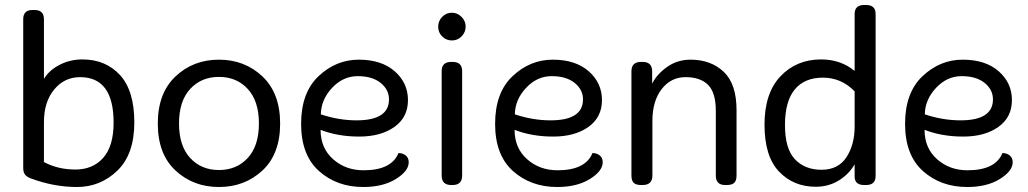

<svg xmlns="http://www.w3.org/2000/svg" viewBox="-20 -741 4118 769"><path d="M110 -701H118Q156 -701 156 -664V-425Q176 -459 218 -481Q260 -503 310 -503Q403 -503 460.5 -440.5Q518 -378 518 -250.5Q518 -123 450 -57.5Q382 8 288.5 8Q195 8 102 -27Q87 -33 80 -42Q73 -51 73 -69V-664Q73 -701 110 -701ZM301 -432Q238 -432 197 -382.5Q156 -333 156 -252V-92Q212 -62 282 -62Q352 -62 393.5 -109Q435 -156 435 -250Q435 -432 301 -432Z M683 -435Q754 -502 857 -502Q960 -502 1031 -435Q1102 -368 1102 -246Q1102 -124 1031 -58Q960 8 857 8Q754 8 683 -58Q612 -124 612 -246Q612 -368 683 -435ZM972.5 -384.5Q928 -433 857 -433Q786 -433 741.5 -384.5Q697 -336 697 -246.5Q697 -157 741.5 -108.5Q786 -60 857 -60Q928 -60 972.5 -108.5Q1017 -157 1017 -246.5Q1017 -336 972.5 -384.5Z M1264 -221Q1264 -148 1314 -103.5Q1364 -59 1436 -59Q1548 -59 1576 -128Q1593 -128 1605 -118.5Q1617 -109 1617 -91Q1617 -56 1565.5 -24Q1514 8 1435 8Q1329 8 1257.5 -56Q1186 -120 1186 -245Q1186 -370 1256 -436Q1326 -502 1417 -502Q1508 -502 1561 -455.5Q1614 -409 1614 -340Q1614 -271 1559.5 -232.5Q1505 -194 1419 -194Q1333 -194 1264 -221ZM1265 -283Q1337 -259 1408 -259Q1538 -259 1538 -343Q1538 -382 1504.5 -409Q1471 -436 1412.5 -436Q1354 -436 1310 -389Q1266 -342 1265 -283Z M1787 -493H1793Q1831 -493 1831 -456V-38Q1831 0 1793 0H1787Q1749 0 1749 -38V-456Q1749 -493 1787 -493ZM1735 -634Q1735 -657 1751 -673.5Q1767 -690 1789.5 -690Q1812 -690 1828.5 -673.5Q1845 -657 1845 -634.5Q1845 -612 1829 -595.5Q1813 -579 1790 -579Q1767 -579 1751 -595Q1735 -611 1735 -634Z M2041 -221Q2041 -148 2091 -103.5Q2141 -59 2213 -59Q2325 -59 2353 -128Q2370 -128 2382 -118.5Q2394 -109 2394 -91Q2394 -56 2342.5 -24Q2291 8 2212 8Q2106 8 2034.5 -56Q1963 -120 1963 -245Q1963 -370 2033 -436Q2103 -502 2194 -502Q2285 -502 2338 -455.5Q2391 -409 2391 -340Q2391 -271 2336.5 -232.5Q2282 -194 2196 -194Q2110 -194 2041 -221ZM2042 -283Q2114 -259 2185 -259Q2315 -259 2315 -343Q2315 -382 2281.5 -409Q2248 -436 2189.5 -436Q2131 -436 2087 -389Q2043 -342 2042 -283Z M2547 -493H2554Q2592 -493 2592 -455V-406Q2611 -444 2652 -473Q2693 -502 2746 -502Q2827 -502 2878.5 -453.5Q2930 -405 2930 -300V-38Q2930 -18 2921 -9Q2912 0 2892 0H2884Q2847 0 2847 -38V-297Q2847 -370 2816 -401Q2785 -432 2726 -432Q2667 -432 2630 -384Q2593 -336 2593 -257V-38Q2593 0 2554 0H2547Q2527 0 2518 -9Q2509 -18 2509 -38V-455Q2509 -493 2547 -493Z M3441 -721H3449Q3487 -721 3487 -685V-36Q3487 0 3449 0H3441Q3403 0 3403 -34V-83Q3381 -44 3340 -18.5Q3299 7 3247 7Q3158 7 3100 -54Q3042 -115 3042 -241.5Q3042 -368 3106 -435.5Q3170 -503 3269 -503Q3347 -503 3403 -457V-685Q3403 -721 3441 -721ZM3403 -375Q3350 -430 3276 -430Q3202 -430 3163 -382.5Q3124 -335 3124 -240Q3124 -145 3164 -103Q3204 -61 3270.5 -61Q3337 -61 3370 -111Q3403 -161 3403 -235Z M3683 -221Q3683 -148 3733 -103.5Q3783 -59 3855 -59Q3967 -59 3995 -128Q4012 -128 4024 -118.5Q4036 -109 4036 -91Q4036 -56 3984.5 -24Q3933 8 3854 8Q3748 8 3676.5 -56Q3605 -120 3605 -245Q3605 -370 3675 -436Q3745 -502 3836 -502Q3927 -502 3980 -455.5Q4033 -409 4033 -340Q4033 -271 3978.5 -232.5Q3924 -194 3838 -194Q3752 -194 3683 -221ZM3684 -283Q3756 -259 3827 -259Q3957 -259 3957 -343Q3957 -382 3923.5 -409Q3890 -436 3831.5 -436Q3773 -436 3729 -389Q3685 -342 3684 -283Z"/></svg>

Font: Merge One
Style: Regular
Weight: 400
Designer: Kosal Sen
Foundry: Philatype
Version: Version 1.001